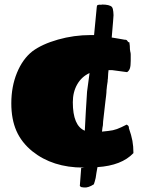

<svg xmlns="http://www.w3.org/2000/svg" viewBox="-20 -741 633 849"><path d="M352 88Q350 88 347 87.5Q344 87 338 86L333 81L339 2L355 0H348Q213 0 123 -72Q75 -111 52.5 -162.5Q30 -214 30 -284Q30 -358 55 -419Q80 -480 123 -514Q166 -546 236.5 -566Q307 -586 381 -586H396L408 -711Q408 -717 412.5 -719Q417 -721 430 -720V-721Q465 -721 475 -710Q480 -703 481 -689L482 -674L480 -646L474 -575L481 -574L505 -570Q513 -569 522 -567Q531 -565 537 -565Q537 -565 541 -563Q544 -559 544 -559Q547 -554 550 -554H552L554 -538Q554 -529 554.5 -523.5Q555 -518 556 -513Q558 -507 558 -499.5Q558 -492 558 -472Q558 -450 554.5 -439Q551 -428 542 -422L475 -431H460Q459 -422 458.5 -417.5Q458 -413 458 -409L457 -392Q456 -390 456 -381L453 -361Q452 -356 452 -351Q452 -346 451 -342Q451 -332 449 -316Q447 -300 446 -292L436 -204L435 -187Q434 -183 433 -176Q432 -169 431 -159L459 -162Q480 -164 497.5 -170.5Q515 -177 540 -190Q550 -185 550 -177V-174Q561 -143 565.5 -118.5Q570 -94 570 -64Q518 -9 411 -2Q408 11 406.5 23Q405 35 403 46Q399 63 395 74Q370 90 352 88ZM355 -163Q357 -205 359.5 -248.5Q362 -292 365 -336L376 -418Q341 -402 321.5 -368Q302 -334 302 -289Q302 -185 355 -163Z"/></svg>

Font: Sigmar
Style: Regular
Weight: 400
Designer: Vernon Adams
Foundry: Vernon Adams
Version: Version 1.000; ttfautohint (v1.8.4.7-5d5b);gftools[0.9.24]